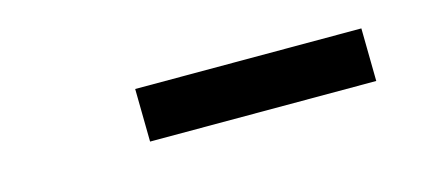

<svg xmlns="http://www.w3.org/2000/svg" viewBox="-25 -793 550 246"><g transform="rotate(-15 250.0 -670.0)"><path d="M155 -635 154 -705H454L455 -635Z"/></g></svg>

Font: Iosevka Curly Slab Medium
Style: Italic
Weight: 500
Italic angle: -9°
Monospace: yes
Designer: Belleve Invis
Foundry: Belleve Invis
Version: Version 22.1.2; ttfautohint (v1.8.4)